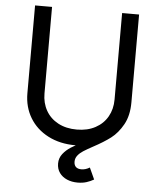

<svg xmlns="http://www.w3.org/2000/svg" viewBox="-61 -780 866 1045"><g transform="rotate(5 372.0 -258.0)"><path d="M87.9 -247.6V-727.5H180.7V-254.9Q180.7 -202.6 203.9 -161.6Q227.1 -120.6 270.5 -97.4Q314 -74.2 372.6 -74.2Q430.7 -74.2 473.9 -97.4Q517.1 -120.6 540.3 -161.6Q563.5 -202.6 563.5 -254.9V-727.5H656.2V-247.6Q656.2 -172.9 620.8 -114Q585.4 -55.2 521 -21.7Q456.5 11.7 372.6 11.7Q288.1 11.7 223.4 -21.7Q158.7 -55.2 123.3 -114Q87.9 -172.9 87.9 -247.6ZM287.6 118.2Q287.6 88.9 305.4 65.9Q323.2 43 349.6 26.4Q376 9.8 423.3 -14.6Q485.8 -46.9 524.9 -73.5Q564 -100.1 591.8 -143.3Q619.6 -186.5 619.6 -247.6H656.2Q656.2 -175.3 628.7 -126Q601.1 -76.7 563.5 -48.1Q525.9 -19.5 469.2 10.7Q436 28.8 417.7 40.5Q399.4 52.2 387.7 67.1Q376 82 376 100.6Q376 119.1 386.2 129.2Q396.5 139.2 416.5 139.2Q439 139.2 461.9 125.5L490.7 188.5Q472.2 199.2 450.7 206.1Q429.2 212.9 402.3 212.9Q370.1 212.9 344 201.7Q317.9 190.4 302.7 169.2Q287.6 147.9 287.6 118.2Z"/></g></svg>

Font: Raveo Variable
Style: Regular
Weight: 400
Designer: Jakub Foglar, Rasmus Andersson (Inter)
Foundry: Jakubfoglar.com
Version: Version 1.000;Glyphs 3.2.3 (3260)